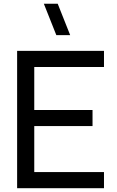

<svg xmlns="http://www.w3.org/2000/svg" viewBox="-20 -987 615 1007"><path d="M348.1 -802.7H275.4L210 -967.3H282.7ZM525.4 0H69.8V-720.2H525.4V-635.7H159.7V-410.2H465.3V-325.7H159.7V-84.5H525.4Z"/></svg>

Font: Vela Sans Med
Style: Regular
Weight: 500
Designer: Principal design: Mikhail Sharanda - project Manrope.
Design modification: Ravid Balaliev
Foundry: Mikhail Sharanda
Version: Version 1.001